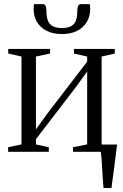

<svg xmlns="http://www.w3.org/2000/svg" viewBox="-20 -756 612 956"><path d="M495.5 180Q493 156.5 491.5 130.8Q490 105 488.5 80.2Q487 55.5 485.5 34.2Q484 13 481.5 -1.5L448 -36.5H563Q560.5 -16 557.8 5.5Q555 27 552.2 49.5Q549.5 72 546.5 94.2Q543.5 116.5 540.5 138.2Q537.5 160 535 180ZM20.5 0V-23L87 -37V-474.5L21 -489.5V-512.5H229.5V-489.5L159 -474.5V-112L215 -189.5L414 -449V-474.5L348 -489.5V-512.5H551.5V-489.5L486 -474.5V-37L552 -23V0H343.5V-23L414 -37V-400L356 -320L159 -63V-37L223 -23V0ZM193 -735.5Q203.5 -735.5 207.2 -726.2Q211 -717 211 -703Q211 -673.5 218.2 -654.2Q225.5 -635 242.5 -625.8Q259.5 -616.5 288.5 -616.5Q317.5 -616.5 334.2 -625.8Q351 -635 358 -654.2Q365 -673.5 365 -703Q365 -717 369 -726.2Q373 -735.5 383 -735.5H427Q428 -729.5 428.5 -723.2Q429 -717 429 -711Q429 -674.5 412.2 -646.5Q395.5 -618.5 364.2 -602.5Q333 -586.5 288.5 -586.5Q244 -586.5 212.5 -602.5Q181 -618.5 164.2 -646.5Q147.5 -674.5 147.5 -711Q147.5 -717 148 -723.2Q148.5 -729.5 149 -735.5Z"/></svg>

Font: Merriweather 120pt Light
Style: Regular
Weight: 300
Version: Version 2.100